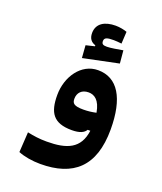

<svg xmlns="http://www.w3.org/2000/svg" viewBox="-155 -719 895 1058"><g transform="rotate(20 293.0 -190.0)"><path d="M208 239.3C400.4 239.3 508.3 147 508.3 -71.8C508.3 -254.9 447.3 -355.5 332 -355.5C233.9 -355.5 166.5 -258.3 166.5 -149.9C166.5 -47.9 198.2 4.9 307.1 4.9C354 4.9 378.4 -7.3 389.6 -26.9H405.3C390.6 82 317.4 111.3 199.2 111.3C155.3 111.3 123.5 106.4 85.4 98.6L78.1 216.8C111.8 231 161.6 239.3 208 239.3ZM224.6 -387.7 431.6 -430.7 424.8 -505.9C395.5 -500.5 353.5 -493.2 332.5 -493.2C311 -493.2 301.3 -497.1 301.3 -515.6C301.3 -536.1 318.4 -540.5 356.4 -540.5C367.7 -540.5 387.2 -539.1 402.3 -537.1L406.2 -607.4C390.1 -613.8 361.8 -619.1 339.4 -619.1C275.4 -619.1 230 -592.8 230 -536.6C230 -505.4 244.1 -486.8 270 -479V-473.1L219.2 -460.9ZM403.3 -131.8C377.9 -126.5 355.5 -123.5 328.6 -123.5C272.5 -123.5 262.2 -136.7 262.2 -163.1C262.2 -197.8 284.7 -222.7 324.7 -222.7C357.4 -222.7 391.1 -203.6 403.3 -131.8Z"/></g></svg>

Font: CaskaydiaCove Nerd Font
Style: Bold
Weight: 700
Designer: Aaron Bell
Foundry: Saja Typeworks
Version: Version 2111.1;Nerd Fonts 2.3.0